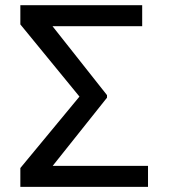

<svg xmlns="http://www.w3.org/2000/svg" viewBox="-20 -732 671 752"><path d="M559.7 -82.4V0H59.7V-73.9L291.2 -353.7L59.7 -636.4V-711.6H536.9V-629.3H185.7L399.1 -359.4V-349.4L186.4 -82.4Z"/></svg>

Font: Inter Alia
Style: Regular
Weight: 400
Designer: Rasmus Andersson (Latin, Greek, Cyrillic etc.) and Evan from Shavian.info (Shavian, old style figures)
Foundry: Shavian.info
Version: Version 0.001;git-37ab20767